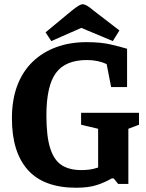

<svg xmlns="http://www.w3.org/2000/svg" viewBox="-20 -864 688 902"><path d="M338 18Q186 18 111 -65.5Q36 -149 36 -308Q36 -395 61 -461.5Q86 -528 133 -573.5Q180 -619 244.5 -642.5Q309 -666 386 -666Q454 -666 500.5 -655Q547 -644 577 -635V-455H502L481 -563Q462 -572 438.5 -577Q415 -582 389 -582Q287 -582 242.5 -521Q198 -460 198 -322Q198 -223 216 -167Q234 -111 270 -88Q306 -65 361 -65Q378 -65 393 -66.5Q408 -68 420 -71Q432 -74 441 -77V-259L361 -278V-334H633V-278L583 -259V0H535L514 -26H505Q477 -9 437.5 4.5Q398 18 338 18ZM221 -671 194 -712 316 -813Q337 -830 349 -837Q361 -844 368 -844Q377 -844 388.5 -837.5Q400 -831 420 -814L541 -721L510 -671L362 -733Z"/></svg>

Font: Faustina Light
Style: Bold
Weight: 700
Version: Version 1.200